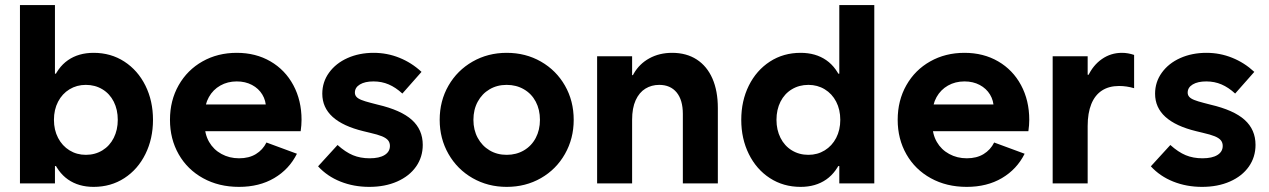

<svg xmlns="http://www.w3.org/2000/svg" viewBox="-20 -727 5030 761"><path d="M59.1 -707H197.8V-385.7L175.8 -252L197.8 -101.6V0H59.1ZM213.4 -68.8H151.9V-435.1H213.4L163.6 -252Q163.6 -340.8 185.5 -400.1Q207.5 -459.5 249.5 -488.5Q291.5 -517.6 351.1 -517.6Q419.4 -517.6 472.9 -482.9Q526.3 -448.2 556.4 -387.7Q586.4 -327.1 586.4 -252Q586.4 -177.2 556.4 -116.5Q526.4 -55.7 472.9 -21Q419.4 13.7 351.1 13.7Q291.5 13.7 249.5 -15.6Q207.5 -44.9 185.5 -104Q163.6 -163.1 163.6 -252ZM446.8 -252Q446.8 -292.5 430.9 -324Q415 -355.5 386 -373Q356.9 -390.6 320.2 -390.6Q284.3 -390.6 255.4 -373Q226.6 -355.5 210.2 -324Q193.8 -292.5 193.8 -252Q193.8 -211.9 210.2 -180.4Q226.6 -148.9 255.4 -131.1Q284.3 -113.3 320.2 -113.3Q356.9 -113.3 386 -131.1Q415 -148.9 430.9 -180.6Q446.8 -212.3 446.8 -252Z M653.7 -252Q653.7 -328.8 688.2 -389.4Q722.7 -449.9 782.8 -483.7Q842.9 -517.6 918.4 -517.6Q993.9 -517.6 1052 -483.7Q1110.2 -449.9 1142.7 -389.4Q1175.2 -328.8 1175.2 -252Q1175.2 -231.3 1171.7 -206.9H735.2V-312.9H1041.3L1034.3 -298Q1034.3 -328.1 1019.7 -352.2Q1005.2 -376.3 978.8 -390.3Q952.4 -404.3 918.4 -404.3Q882.1 -404.3 853.2 -387.9Q824.2 -371.5 807.8 -342Q791.3 -312.5 791.3 -273.7V-234.4Q791.3 -194.8 808.9 -164.3Q826.5 -133.9 857.8 -116.8Q889.2 -99.6 927.6 -99.6Q966.8 -99.6 994.2 -116.3Q1021.6 -133 1036.1 -162.2L1156.9 -117.6Q1126 -55.9 1066.8 -21.1Q1007.7 13.7 927.3 13.7Q847.2 13.7 785.1 -20.6Q722.9 -54.8 688.3 -115.4Q653.7 -176.1 653.7 -252Z M1240.7 -67.8 1317.9 -152.3Q1349.2 -124.2 1378.7 -111.9Q1408.2 -99.6 1445.2 -99.6Q1483.7 -99.6 1504.6 -112.7Q1525.5 -125.7 1525.5 -148.6Q1525.5 -161.6 1518.3 -170.6Q1511 -179.7 1494.3 -186.7Q1477.5 -193.6 1445.7 -200.9L1420.9 -206.9Q1339.4 -226.6 1298.4 -263.7Q1257.4 -300.8 1257.4 -355.7Q1257.4 -401.9 1284.2 -439Q1311 -476.1 1357.4 -496.9Q1403.7 -517.6 1461.1 -517.6Q1514.4 -517.6 1562.8 -498.1Q1611.3 -478.7 1650.7 -442.1L1574.8 -356.2Q1548.3 -380.6 1520.6 -392.4Q1493 -404.3 1460.2 -404.3Q1426.6 -404.3 1406.6 -392.3Q1386.6 -380.3 1386.6 -359.9Q1386.6 -350.2 1392.8 -343.2Q1399 -336.2 1412.6 -330.8Q1426.2 -325.3 1450.5 -319.1L1477 -312.2Q1569.3 -290.7 1612.4 -251.9Q1655.6 -213 1655.6 -152.8Q1655.6 -104.4 1629 -66.6Q1602.5 -28.9 1554.3 -7.6Q1506.1 13.7 1443.5 13.7Q1382 13.7 1329.4 -7.3Q1276.8 -28.3 1240.7 -67.8Z M1722.7 -252Q1722.7 -327.1 1757.6 -387.7Q1792.5 -448.2 1853.2 -482.9Q1914 -517.6 1988.3 -517.6Q2063.4 -517.6 2124 -482.9Q2184.6 -448.2 2219.2 -387.7Q2253.9 -327.1 2253.9 -252Q2253.9 -177.7 2219.2 -116.7Q2184.6 -55.7 2124 -21Q2063.4 13.7 1988.3 13.7Q1914 13.7 1853.2 -21Q1792.5 -55.7 1757.6 -116.7Q1722.7 -177.7 1722.7 -252ZM2120.1 -252Q2120.1 -292.5 2103.5 -324Q2086.9 -355.5 2056.6 -373Q2026.4 -390.6 1988.3 -390.6Q1950.2 -390.6 1920.4 -373Q1890.6 -355.5 1873.5 -324Q1856.4 -292.5 1856.4 -252Q1856.4 -211.9 1873.5 -180.4Q1890.6 -148.9 1920.4 -131.1Q1950.1 -113.3 1988.3 -113.3Q2026.4 -113.3 2056.6 -131Q2086.9 -148.8 2103.5 -180.4Q2120.1 -211.9 2120.1 -252Z M2346.7 -503.9H2485.4V0H2346.7ZM2592.8 -390.6Q2562.5 -390.6 2538.1 -375.7Q2513.7 -360.8 2499.5 -329.8Q2485.4 -298.8 2485.4 -252L2469.7 -345.7V-429.2H2501L2469.7 -345.7Q2469.7 -396.5 2491.9 -435.3Q2514.2 -474.1 2553.7 -495.8Q2593.3 -517.6 2644 -517.6Q2700.7 -517.6 2741.5 -491.2Q2782.2 -464.8 2803.7 -415.8Q2825.2 -366.7 2825.2 -298.8V0H2686.5V-275.4Q2686.5 -330.6 2661.9 -360.6Q2637.2 -390.6 2592.8 -390.6Z M3445.3 -707H3306.6V-385.7L3328.6 -252L3306.6 -101.6V0H3445.3ZM3291 -68.8H3352.5V-435.1H3291L3340.8 -252Q3340.8 -340.8 3318.8 -400.1Q3296.9 -459.5 3254.9 -488.5Q3212.9 -517.6 3153.3 -517.6Q3085 -517.6 3031.5 -482.9Q2978.1 -448.2 2948 -387.7Q2918 -327.1 2918 -252Q2918 -177.2 2948 -116.5Q2978 -55.7 3031.5 -21Q3085 13.7 3153.3 13.7Q3212.9 13.7 3254.9 -15.6Q3296.9 -44.9 3318.8 -104Q3340.8 -163.1 3340.8 -252ZM3057.6 -252Q3057.6 -292.5 3073.5 -324Q3089.4 -355.5 3118.4 -373Q3147.5 -390.6 3184.2 -390.6Q3220.1 -390.6 3249 -373Q3277.8 -355.5 3294.2 -324Q3310.5 -292.5 3310.5 -252Q3310.5 -211.9 3294.2 -180.4Q3277.8 -148.9 3249 -131.1Q3220.1 -113.3 3184.2 -113.3Q3147.5 -113.3 3118.4 -131.1Q3089.4 -148.9 3073.5 -180.6Q3057.6 -212.3 3057.6 -252Z M3538 -252Q3538 -328.8 3572.5 -389.4Q3606.9 -449.9 3667.1 -483.7Q3727.2 -517.6 3802.7 -517.6Q3878.1 -517.6 3936.3 -483.7Q3994.5 -449.9 4027 -389.4Q4059.5 -328.8 4059.5 -252Q4059.5 -231.3 4056 -206.9H3619.5V-312.9H3925.6L3918.6 -298Q3918.6 -328.1 3904 -352.2Q3889.4 -376.3 3863.1 -390.3Q3836.7 -404.3 3802.7 -404.3Q3766.4 -404.3 3737.4 -387.9Q3708.5 -371.5 3692 -342Q3675.6 -312.5 3675.6 -273.7V-234.4Q3675.6 -194.8 3693.2 -164.3Q3710.7 -133.9 3742.1 -116.8Q3773.5 -99.6 3811.9 -99.6Q3851.1 -99.6 3878.5 -116.3Q3905.9 -133 3920.4 -162.2L4041.2 -117.6Q4010.3 -55.9 3951.1 -21.1Q3892 13.7 3811.6 13.7Q3731.5 13.7 3669.4 -20.6Q3607.2 -54.8 3572.6 -115.4Q3538 -176.1 3538 -252Z M4152.3 -503.9H4291V0H4152.3ZM4271.5 -325.7V-430.7H4306.6L4271.5 -325.7Q4271.5 -380.4 4291.7 -424.3Q4312 -468.3 4347.4 -492.9Q4382.8 -517.6 4426.8 -517.6Q4450.7 -517.6 4475.1 -509.3V-377.4Q4445.3 -386.2 4415.5 -386.2Q4375.5 -386.2 4347.7 -368.2Q4319.8 -350.1 4305.4 -314.5Q4291 -278.8 4291 -227.5Z M4541.4 -67.8 4618.7 -152.3Q4650 -124.2 4679.5 -111.9Q4709 -99.6 4746 -99.6Q4784.5 -99.6 4805.4 -112.7Q4826.3 -125.7 4826.3 -148.6Q4826.3 -161.6 4819.1 -170.6Q4811.8 -179.7 4795.1 -186.7Q4778.3 -193.6 4746.5 -200.9L4721.7 -206.9Q4640.2 -226.6 4599.2 -263.7Q4558.2 -300.8 4558.2 -355.7Q4558.2 -401.9 4585 -439Q4611.7 -476.1 4658.1 -496.9Q4704.5 -517.6 4761.9 -517.6Q4815.2 -517.6 4863.6 -498.1Q4912.1 -478.7 4951.5 -442.1L4875.6 -356.2Q4849.1 -380.6 4821.4 -392.4Q4793.8 -404.3 4761 -404.3Q4727.4 -404.3 4707.4 -392.3Q4687.4 -380.3 4687.4 -359.9Q4687.4 -350.2 4693.6 -343.2Q4699.8 -336.2 4713.4 -330.8Q4727 -325.3 4751.3 -319.1L4777.8 -312.2Q4870.1 -290.7 4913.2 -251.9Q4956.3 -213 4956.3 -152.8Q4956.3 -104.4 4929.8 -66.6Q4903.3 -28.9 4855.1 -7.6Q4806.9 13.7 4744.3 13.7Q4682.8 13.7 4630.2 -7.3Q4577.6 -28.3 4541.4 -67.8Z"/></svg>

Font: Wanted Sans Std Variable
Style: Regular
Weight: 400
Designer: Original Design by Kil Hyung-jin and Kang Hanbin, Wanted Lab, Inc;
Foundry: Wanted Lab, Inc.
Version: Version 1.003;Glyphs 3.2 (3227)